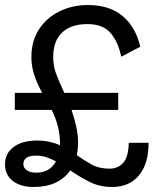

<svg xmlns="http://www.w3.org/2000/svg" viewBox="-29 -735 633 765"><path d="M105 10Q53 10 22 -14Q-9 -38 -9 -80Q-9 -124 25.5 -149.5Q60 -175 118 -175Q145 -175 168 -170Q191 -165 210 -156Q210 -160 210 -165Q210 -231 177 -297H30V-365H139Q116 -408 106 -441Q96 -474 96 -507Q96 -571 126 -617.5Q156 -664 207.5 -689.5Q259 -715 321 -715Q406 -715 458.5 -672Q511 -629 530 -549L454 -509Q442 -568 411.5 -603.5Q381 -639 319 -639Q254 -639 218.5 -605.5Q183 -572 183 -508Q183 -474 193 -445.5Q203 -417 225 -370L227 -365H442V-297H256Q268 -262 275 -229.5Q282 -197 282 -168Q282 -141 277 -117Q306 -96 336 -79.5Q366 -63 407 -63Q442 -63 462.5 -87Q483 -111 484 -166H563Q563 -82 524.5 -36Q486 10 418 10Q367 10 326.5 -11Q286 -32 251 -56Q204 10 105 10ZM64 -82Q64 -66 78 -56.5Q92 -47 116 -47Q169 -47 194 -92Q175 -102 156 -108.5Q137 -115 116 -115Q88 -115 76 -106Q64 -97 64 -82Z"/></svg>

Font: Prodigy Sans
Style: Regular
Weight: 400
Designer: Wei Huang
Foundry: Wei Huang
Version: Version 1.003; ttfautohint (v1.8.3)